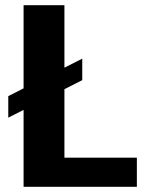

<svg xmlns="http://www.w3.org/2000/svg" viewBox="-20 -720 554 740"><path d="M193.2 -112.2H507.5V0H70.9V-700H228.3V-25.9ZM297 -494V-411.1L11.9 -266.5V-349.5Z"/></svg>

Font: Pathway Extreme 8pt Thin 12pt
Style: Regular
Weight: 100
Version: Version 1.001;gftools[0.9.26]